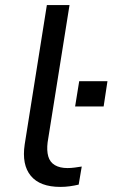

<svg xmlns="http://www.w3.org/2000/svg" viewBox="-20 -725 442 754"><path d="M217 9Q137 9 101 -34.5Q65 -78 77 -158L164 -705H253L167 -166Q163 -134 169.5 -111Q176 -88 195.5 -76.5Q215 -65 245 -65Q259 -65 273.5 -67Q288 -69 301 -71L289 0Q272 4 254 6.5Q236 9 217 9ZM275 -307 291 -406H402L387 -307Z"/></svg>

Font: Nunito Sans 10pt SemiExpanded
Style: Italic
Weight: 400
Width: 6
Italic angle: -9°
Designer: Vernon Adams
Foundry: Vernon Adams
Version: Version 3.101;gftools[0.9.27]